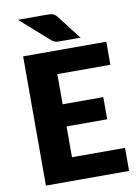

<svg xmlns="http://www.w3.org/2000/svg" viewBox="-100 -1000 773 1066"><g transform="rotate(-10 286.5 -467.0)"><path d="M240.5 -598.5V-428.5H469.5V-303.5H240.5V-130H539.5V0H70.5V-728.5H539.5V-598.5ZM238 -933.5Q249.5 -933.5 258 -932.8Q266.5 -932 273.2 -929.8Q280 -927.5 285.8 -923Q291.5 -918.5 298 -910.5L402.5 -775.5H289.5Q280.5 -775.5 274 -775.8Q267.5 -776 261.8 -777.5Q256 -779 250.8 -781.8Q245.5 -784.5 239.5 -790L77 -933.5Z"/></g></svg>

Font: Lato ExtraBold
Style: Regular
Weight: 800
Designer: Lukasz Dziedzic with Adam Twardoch and Botio Nikoltchev
Foundry: tyPoland Lukasz Dziedzic
Version: Version 2.015; 2015-08-06; http://www.latofonts.com/